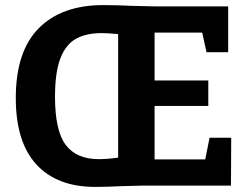

<svg xmlns="http://www.w3.org/2000/svg" viewBox="-20 -729 978 754"><path d="M803 -188H888L887 0H537L457 2Q400 5 354 5Q204 5 123 -83Q42 -171 42 -344Q42 -527 132 -618Q222 -709 386 -709Q436 -709 499 -706L585 -704H876V-524H791L774 -601H587V-413H798V-313H587V-103H786ZM368 -104Q402 -104 444 -110V-595Q404 -599 379 -599Q318 -599 278 -576.5Q238 -554 217 -499.5Q196 -445 196 -349Q196 -216 238 -160Q280 -104 368 -104Z"/></svg>

Font: Bitter Pro
Style: Bold
Weight: 700
Designer: Sol Matas, and Bitter project Authors
Foundry: Sol Matas
Version: Version 1.010